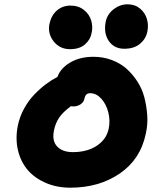

<svg xmlns="http://www.w3.org/2000/svg" viewBox="-20 -933 714 886"><path d="M467.8 -833Q475.1 -867.7 504.4 -890.4Q533.7 -913.1 568.8 -913.1Q603 -913.1 626.5 -893.3Q649.9 -873.5 658 -845.2Q666 -816.9 660.2 -788.1Q653.8 -754.4 626.5 -731.2Q599.1 -708 553.2 -708Q507.3 -708 482.4 -743.4Q457.5 -778.8 467.8 -833ZM303.2 -706.1Q256.3 -706.1 228 -741.5Q199.7 -776.9 208 -821.8Q216.3 -861.8 242.4 -884.5Q268.6 -907.2 305.2 -907.2Q342.3 -907.2 367.4 -887Q392.6 -866.7 400.9 -838.1Q409.2 -809.6 402.8 -780.8Q397 -749.5 371.8 -727.8Q346.7 -706.1 303.2 -706.1ZM304.2 -66.9Q242.7 -66.9 191.9 -88.6Q141.1 -110.4 108.6 -147.7Q76.2 -185.1 63.2 -238.3Q50.3 -291.5 62 -352.1Q70.3 -393.6 90.8 -431.2Q111.3 -468.8 138.2 -496.6Q165 -524.4 191.4 -544.2Q217.8 -564 245.1 -578.1Q258.8 -617.7 303.5 -644.3Q348.1 -670.9 411.1 -670.9Q455.6 -670.9 494.6 -656.5Q533.7 -642.1 562.3 -617.2Q590.8 -592.3 613 -558.3Q635.3 -524.4 645.8 -484.9Q656.2 -445.3 659.4 -402.3Q662.6 -359.4 652.8 -315.9Q628.4 -197.8 532.7 -132.3Q437 -66.9 304.2 -66.9ZM229 -331.1Q219.2 -282.7 243.9 -256.8Q268.6 -231 315.9 -231Q382.8 -231 427.5 -261Q472.2 -291 481.9 -340.8Q489.3 -377 479.7 -414.8Q470.2 -452.6 447.3 -477.8Q424.3 -502.9 396 -502.9Q374.5 -502.9 370.1 -479Q366.7 -461.9 352.1 -451.9Q337.4 -441.9 318.8 -441.9Q316.9 -441.9 313 -442.4Q309.1 -442.9 307.1 -442.9Q270 -415.5 252.9 -390.1Q235.8 -364.7 229 -331.1Z"/></svg>

Font: Shantell Sans Irregular Bouncy
Style: Italic
Weight: 800
Italic angle: -11.31°
Designer: Stephen Nixon, Anya Danilova, Shantell Martin
Foundry: Arrow Type
Version: Version 1.006;[9816181b4]